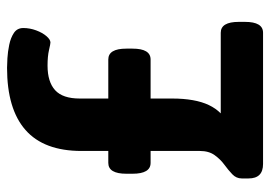

<svg xmlns="http://www.w3.org/2000/svg" viewBox="-128 -620 748 531"><g transform="rotate(-90 245.5 -354.0)"><path d="M324 -708Q333 -708 350.5 -707Q368 -706 387.5 -702Q407 -698 420.5 -689Q434 -680 434 -663Q434 -645 427.5 -627.5Q421 -610 411.5 -599Q402 -588 394 -588Q390 -588 373 -592Q356 -596 330 -596Q285 -596 262 -575Q239 -554 239 -507V-428H347Q377 -428 377 -378V-361Q377 -311 347 -311H239V-251Q239 -220 234.5 -194.5Q230 -169 221 -150Q212 -131 198 -117H421Q451 -117 451 -67V-50Q451 0 421 0H58Q18 0 18 -40V-59Q18 -74 29.5 -85Q41 -96 56 -107Q71 -118 82.5 -134Q94 -150 94 -175V-311H61Q31 -311 31 -361V-378Q31 -428 61 -428H94V-502Q94 -606 152 -657Q210 -708 324 -708Z"/></g></svg>

Font: Asap VF Beta
Style: Regular
Weight: 400
Designer: Pablo Cosgaya
Foundry: Pablo Cosgaya
Version: Version 1.007